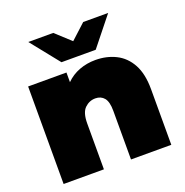

<svg xmlns="http://www.w3.org/2000/svg" viewBox="-136 -890 973 1012"><g transform="rotate(-20 351.0 -383.5)"><path d="M50 0V-547H265V-493Q297 -525 339.5 -541Q382 -557 430 -557Q493 -557 544 -531.5Q595 -506 624.5 -452Q654 -398 654 -312V0H428V-273Q428 -324 410 -345.5Q392 -367 361 -367Q327 -367 301.5 -342.5Q276 -318 276 -257V0ZM259 -607 131 -767H271L355 -690L439 -767H579L451 -607Z"/></g></svg>

Font: Montserrat Black
Style: Regular
Weight: 900
Designer: Julieta Ulanovsky
Foundry: Julieta Ulanovsky
Version: Version 9.000; ttfautohint (v1.8.4.7-5d5b)